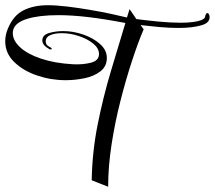

<svg xmlns="http://www.w3.org/2000/svg" viewBox="-36 -683 822 735"><path d="M378 32 315 7Q317 -102 338 -207Q359 -312 388.5 -410.5Q418 -509 444 -595Q360 -611 298.5 -618Q237 -625 188 -625Q114 -625 68.5 -611Q23 -597 15 -570Q14 -566 13.5 -563Q13 -560 13 -556Q13 -528 41 -502Q69 -476 121 -458.5Q173 -441 243 -437Q281 -435 312 -443Q343 -451 343 -476Q343 -498 321 -516Q299 -534 266 -545Q233 -556 200 -556Q174 -556 156.5 -548.5Q139 -541 139 -524Q140 -514 144.5 -510Q149 -506 156 -502Q162 -500 162 -496Q162 -493 155 -494Q126 -509 126 -528Q126 -549 151.5 -556.5Q177 -564 206 -564Q245 -564 283.5 -550.5Q322 -537 347.5 -514Q373 -491 373 -461Q373 -429 348.5 -410Q324 -391 287.5 -383.5Q251 -376 215 -376Q159 -376 106 -394Q53 -412 18.5 -445.5Q-16 -479 -16 -525Q-16 -549 -6 -573Q15 -624 54 -643.5Q93 -663 147 -663Q179 -663 221 -658Q263 -653 307 -645.5Q351 -638 388.5 -630Q426 -622 450 -616L460 -648L486 -610Q524 -605 570 -600.5Q616 -596 656 -596Q681 -596 701.5 -598.5Q722 -601 735 -606Q745 -611 747 -614Q749 -617 749 -619Q752 -633 758 -633Q763 -633 766 -622Q770 -596 734.5 -586Q699 -576 648 -576Q612 -576 573.5 -579.5Q535 -583 502 -587L514 -571Q493 -522 469.5 -450.5Q446 -379 425 -296.5Q404 -214 391 -129.5Q378 -45 378 32Z"/></svg>

Font: Festive
Style: Regular
Weight: 400
Designer: Robert E. Leuschke
Foundry: Robert E. Leuschke
Version: Version 1.101; ttfautohint (v1.8.3)